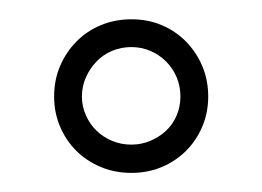

<svg xmlns="http://www.w3.org/2000/svg" viewBox="-20 -542 272 199"><path d="M195.8 -441.9Q195.8 -425.3 189.7 -410.9Q183.6 -396.5 172.9 -385.7Q162.1 -375 147.7 -368.9Q133.3 -362.8 116.2 -362.8Q99.1 -362.8 84.5 -368.9Q69.8 -375 59.1 -385.7Q48.3 -396.5 42.2 -410.9Q36.1 -425.3 36.1 -441.9Q36.1 -459 42.2 -473.4Q48.3 -487.8 59.1 -498.8Q69.8 -509.8 84.5 -515.9Q99.1 -522 116.2 -522Q133.3 -522 147.7 -515.9Q162.1 -509.8 172.9 -498.8Q183.6 -487.8 189.7 -473.4Q195.8 -459 195.8 -441.9ZM167 -441.9Q167 -452.6 163.1 -461.9Q159.2 -471.2 152.1 -478.3Q145 -485.4 135.7 -489.3Q126.5 -493.2 116.2 -493.2Q105.5 -493.2 96.2 -489.3Q86.9 -485.4 80.1 -478.3Q73.2 -471.2 69.1 -461.9Q64.9 -452.6 64.9 -441.9Q64.9 -431.6 69.1 -422.4Q73.2 -413.1 80.1 -406.5Q86.9 -399.9 96.2 -396Q105.5 -392.1 116.2 -392.1Q126.5 -392.1 135.7 -396Q145 -399.9 152.1 -406.5Q159.2 -413.1 163.1 -422.4Q167 -431.6 167 -441.9Z"/></svg>

Font: Scheherazade Urdu
Style: Regular
Weight: 400
Designer: SIL International
Foundry: SIL International
Version: Version 1.005 (build 117/117)